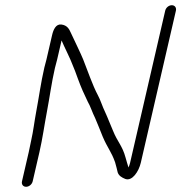

<svg xmlns="http://www.w3.org/2000/svg" viewBox="-20 -692 695 736"><path d="M105.3 3 131.2 -109C143.1 -160.7 150.2 -213.1 159.7 -263C170.3 -318.3 177.6 -375.2 190.5 -431C193.9 -443 196.8 -454 199.1 -464L216 -537C224.7 -515.9 251.3 -463.4 258.3 -443C264.4 -429 271 -411.7 278.3 -391C290.9 -356.3 302.7 -330.4 316 -303C326.5 -285.4 334.6 -258.9 344.4 -240C356.4 -212.5 360.3 -200.7 373.8 -168C392.1 -124.8 406.6 -111.3 421.2 -70L427.1 -48C428.9 -41.3 430.2 -35.7 431.2 -31C435.8 -17.8 446.9 -11.5 460.4 -6C486.9 3.6 512 -34.8 519.7 -68L654.3 -651C657 -662.7 650.1 -672 638.6 -672C627.1 -672 616 -662.7 613.3 -651L478.7 -68C477.3 -62 475.3 -56 472.5 -50C468.2 -62.8 465.8 -73.4 461.3 -88C449 -133.9 430.4 -147.6 413.1 -191C398.8 -223.7 395.4 -235.3 382.7 -263C372.9 -282.5 364.9 -309.7 354.7 -328C335.3 -364 315.2 -423.1 298.7 -464.5C290.6 -484.9 260.3 -547.3 251.7 -566C244.9 -581.6 237.2 -595 215.6 -598C194.4 -600.9 184.6 -578.8 179.6 -557L158.1 -464C156 -454.7 153.2 -444.3 150 -433C136.4 -374.2 129.3 -319 118.3 -261C112.2 -229.2 107.6 -188.8 99.8 -155C96.4 -137.7 93.2 -122.3 90.2 -109L64.3 3C61.6 14.7 68.5 24 80 24C91.5 24 102.6 14.7 105.3 3Z"/></svg>

Font: HoneyBee
Style: SeLitIt
Weight: 300
Foundry: Cannot Into Space Fonts
Version: Version 0.89